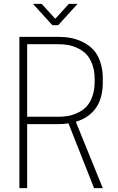

<svg xmlns="http://www.w3.org/2000/svg" viewBox="-20 -970 610 990"><path d="M120 -330V0H80V-780H282Q316 -780 346.5 -774Q377 -768 407.5 -753Q438 -738 460.5 -714.5Q483 -691 496.5 -652.5Q510 -614 510 -565V-545Q510 -385 371 -342L510 0H465L333 -334Q310 -330 282 -330ZM120 -368H282Q307 -368 330.5 -372Q354 -376 380 -388Q406 -400 424.5 -419Q443 -438 455.5 -471Q468 -504 468 -547V-563Q468 -606 455.5 -639Q443 -672 424.5 -691Q406 -710 380 -722Q354 -734 330.5 -738Q307 -742 282 -742H120ZM150 -950H195L265 -873L335 -950H380L280 -840H250Z"/></svg>

Font: Cooper Hewitt
Style: Light
Weight: 703
Designer: Village Type and Design LLC
Foundry: Cooper Hewitt Smithsonian Design Museum
Version: 1.000